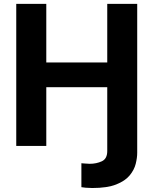

<svg xmlns="http://www.w3.org/2000/svg" viewBox="-20 -747 786 983"><path d="M63.2 0V-727.3H217V-427.2H529.1V-727.3H682.5V35.2Q682.5 60.7 674.9 91.6Q667.3 122.5 644 150.9Q620.7 179.3 574.9 197.4Q529.1 215.6 452.4 215.6Q435.4 215.6 418.7 214.1Q402 212.7 396.7 211.3V88.8Q404.8 89.1 417.8 90.4Q430.8 91.6 439.6 91.6Q473.4 91.6 501.2 78.8Q529.1 66.1 529.1 26.3V-300.4H217V0Z"/></svg>

Font: Inter Zeller
Style: Bold
Weight: 700
Designer: Rasmus Andersson; Joe Bland
Foundry: zeller
Version: Version 3.015;git-dec3a8cb1